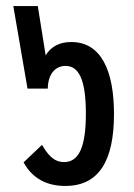

<svg xmlns="http://www.w3.org/2000/svg" viewBox="-20 -604 443 635"><path d="M357 -227C357 -371 314 -465 216 -465C179 -465 150 -452 131 -421L105 -584H24L71 -311H138C139 -361 164 -386 197 -386C240 -386 264 -342 264 -229C264 -122 243 -68 192 -68C158 -68 138 -92 119 -125L58 -67C88 -12 137 11 196 11C307 11 357 -72 357 -227Z"/></svg>

Font: Noto Sans Thai UI ExtraCondensed Medium
Style: Regular
Weight: 500
Width: 3
Designer: Monotype Design Team
Foundry: Monotype Imaging Inc.
Version: Version 1.901